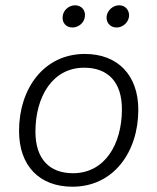

<svg xmlns="http://www.w3.org/2000/svg" viewBox="-20 -698 595 726"><path d="M254 8C410 8 503 -124 503 -283C503 -414 425 -494 301 -494C145 -494 52 -362 52 -203C52 -71 129 8 254 8ZM256 -43C167 -43 114 -97 114 -200C114 -333 179 -442 298 -442C388 -442 441 -388 441 -285C441 -152 376 -43 256 -43ZM254 -594C277 -594 299 -612 301 -636C304 -659 288 -678 264 -678C240 -678 219 -659 217 -636C214 -612 230 -594 254 -594ZM421 -594C444 -594 465 -612 468 -636C470 -659 454 -678 431 -678C407 -678 386 -659 383 -636C381 -612 397 -594 421 -594Z"/></svg>

Font: SN Pro Light
Style: Italic
Weight: 300
Italic angle: -8.99998°
Designer: Tobias Whetton
Foundry: Supernotes
Version: Version 1.001;Glyphs 3.2 (3249)